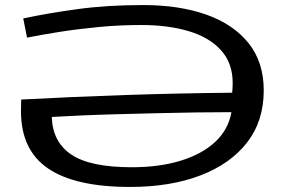

<svg xmlns="http://www.w3.org/2000/svg" viewBox="-20 -730 1138 760"><path d="M87 -581 72 -657Q165 -677 284 -693.5Q403 -710 546 -710Q690 -710 797 -672Q904 -634 964 -559Q1024 -484 1024 -372Q1024 -251 958 -166Q892 -81 773 -35.5Q654 10 495 10Q278 10 170.5 -63Q63 -136 63 -290Q63 -301 63.5 -315Q64 -329 64 -336Q269 -347 479.5 -354Q690 -361 899 -363Q900 -373 900.5 -382.5Q901 -392 901 -402Q901 -480 855 -531Q809 -582 727.5 -606.5Q646 -631 539 -631Q453 -631 370 -623Q287 -615 214 -603.5Q141 -592 87 -581ZM896 -286Q834 -286 759.5 -285Q685 -284 605 -282Q525 -280 447.5 -278Q370 -276 302.5 -273Q235 -270 185 -267Q188 -168 262.5 -118Q337 -68 502 -68Q611 -68 695.5 -94Q780 -120 832 -168.5Q884 -217 896 -286Z"/></svg>

Font: Georama ExtraExtended
Style: Regular
Weight: 400
Width: 8
Designer: Jean-Baptiste Levee
Foundry: Production Type
Version: Version 1.000